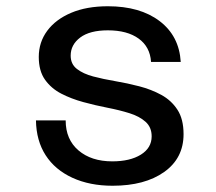

<svg xmlns="http://www.w3.org/2000/svg" viewBox="-20 -582 690 614"><path d="M340 12Q267 12 211.5 -13.5Q156 -39 126 -85.5Q96 -132 95 -197H190Q190 -136 231 -101Q272 -66 339 -66Q396 -66 430.5 -87.5Q465 -109 465 -146Q465 -175 445.5 -192.5Q426 -210 394 -220Q362 -230 323.5 -237.5Q285 -245 246.5 -255.5Q208 -266 176 -282.5Q144 -299 124 -327Q104 -355 104 -400Q104 -447 131 -483.5Q158 -520 207.5 -541Q257 -562 325 -562Q428 -562 490.5 -514.5Q553 -467 558 -384H463Q460 -432 423.5 -458.5Q387 -485 325 -485Q267 -485 236.5 -462Q206 -439 206 -404Q206 -377 226 -361.5Q246 -346 278 -337.5Q310 -329 348.5 -322.5Q387 -316 425.5 -306Q464 -296 496 -278.5Q528 -261 547.5 -231Q567 -201 567 -153Q567 -76 505 -32Q443 12 340 12Z"/></svg>

Font: Azeret Mono Thin
Style: Regular
Weight: 400
Version: Version 1.002